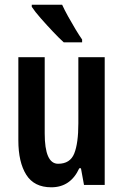

<svg xmlns="http://www.w3.org/2000/svg" viewBox="-20 -786 524 816"><path d="M425 -543V0H337L324 -71H317Q280 10 198 10Q125 10 91.5 -43.5Q58 -97 58 -189V-543H170V-219Q170 -90 227 -90Q278 -90 295.5 -133.5Q313 -177 313 -262V-543ZM244 -766Q254 -744 269.5 -716Q285 -688 301 -661.5Q317 -635 329 -618V-606H251Q233 -622 206 -650.5Q179 -679 153.5 -708Q128 -737 115 -757V-766Z"/></svg>

Font: Noto Sans Thai ExtCond SemBd
Style: Regular
Weight: 600
Width: 2
Designer: Monotype Design Team
Foundry: Monotype Imaging Inc.
Version: Version 2.002; ttfautohint (v1.8.4.7-5d5b)